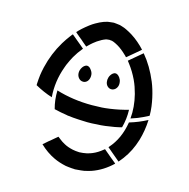

<svg xmlns="http://www.w3.org/2000/svg" viewBox="-137 -1133 1245 1266"><g transform="rotate(15 485.0 -500.0)"><path d="M482.5 -1000Q482.5 -1000 487.5 -1000Q489 -999.5 492.8 -999.2Q496.5 -999 497.5 -999Q521.5 -996.5 526.5 -995.5Q529.5 -995 535.2 -993Q541 -991 543 -990.5Q544.5 -990 547 -989.2Q549.5 -988.5 551.5 -987.8Q553.5 -987 555 -986.5L559.5 -985Q562 -984 566.8 -981.8Q571.5 -979.5 574 -978.5Q595 -968.5 616 -955.5Q643 -938.5 666 -918.5Q691 -897 707.5 -878.5Q709 -877 709.5 -875.5Q695.5 -863.5 667.5 -840Q639.5 -816.5 626.5 -805.5Q626 -805 624.5 -804Q623 -803 622 -802L620.5 -801L617.5 -804Q616.5 -805 615.5 -806.2Q614.5 -807.5 614 -808Q588.5 -832.5 574.5 -843Q573 -844 570.5 -845.8Q568 -847.5 566.5 -848.5Q564 -851 563 -851.5L562.5 -852Q544 -864.5 528 -872Q514 -879 503.5 -881.5Q502.5 -882 500.5 -882Q498.5 -882 497.5 -882Q485.5 -883.5 485 -883.5Q484.5 -883.5 472.5 -882Q471.5 -882 469.8 -882Q468 -882 467 -881.5Q466 -881 464.2 -880.5Q462.5 -880 461.5 -880Q437 -871.5 407.5 -851.5Q399.5 -846 384.5 -834Q383 -832.5 379.2 -829.2Q375.5 -826 373.5 -824.5Q356 -808 352.5 -804.5L349 -801Q347.5 -802 346.5 -803Q336.5 -811.5 321.5 -824Q320.5 -824.5 318.8 -826.2Q317 -828 316 -829Q313.5 -831 309.5 -834.5Q305.5 -838 305 -838.5L299 -843Q298 -844 296.5 -845.5Q295 -847 294 -847.5Q292.5 -849 288.2 -852Q284 -855 282.5 -856.5Q282 -857 282 -857Q282 -858 281.5 -858Q279.5 -860 278.5 -860.5Q276.5 -861.5 276 -862L275.5 -862.5L273 -865Q272.5 -865.5 271.5 -866.2Q270.5 -867 270 -867.5Q269 -868.5 265.5 -871.5Q262 -874.5 260.5 -876Q286 -905 329 -938Q330 -938.5 331.5 -940Q351.5 -955 367 -963.5Q395 -979.5 414.5 -986.5Q416.5 -987.5 420.5 -988.8Q424.5 -990 426.5 -990.5Q437.5 -994.5 443.5 -995.5Q450 -997 463.5 -998Q477 -999 482.5 -1000ZM99 -470.5V-480.5Q99.5 -485.5 100 -496Q100.5 -506.5 101 -511.5Q103.5 -539 104 -540.5Q107 -563 114.5 -596Q138 -695.5 189.5 -781Q209.5 -813.5 228 -837.5Q229.5 -839 232.2 -842.5Q235 -846 236 -848Q240 -853 242.5 -855.5L243.5 -856Q254.5 -846.5 276.8 -828Q299 -809.5 310 -800.5Q310 -800 310.5 -800Q311.5 -799.5 312.5 -798.5Q313 -798 314 -797.2Q315 -796.5 315.5 -796Q320 -791.5 322 -790Q323 -789.5 324.5 -788.2Q326 -787 326.5 -786.5Q330.5 -783.5 332 -782Q302 -745.5 282.5 -711Q269 -687 253 -650.5Q250 -643.5 245 -628.5Q208 -527 216 -419.5Q157 -438 99 -470.5ZM727 -856Q786 -786 826 -689.5Q844.5 -644.5 857 -588Q860.5 -571 862.5 -560Q867 -532.5 867 -531Q871 -499 871 -469Q870 -468 868 -467Q836.5 -450 800 -435Q797.5 -434 792.5 -432.2Q787.5 -430.5 785 -429.5Q767.5 -422.5 753.5 -418.5Q761 -497.5 739.5 -582Q734.5 -601.5 725.5 -628Q719 -647 708 -671Q683.5 -722.5 651 -765Q650 -766.5 647.8 -769.2Q645.5 -772 644.5 -773.5Q643.5 -775 641.2 -777.8Q639 -780.5 638 -782Q652.5 -794 682 -819Q711.5 -844 726 -856Q727 -856.5 727 -856ZM387.5 -680.5Q398 -681 409.5 -670.5Q414 -666 419 -658.5Q419 -658 419.2 -658Q419.5 -658 419.5 -657.5Q431.5 -641 430 -619Q428.5 -597.5 416.5 -584Q402 -568.5 381 -572.5Q372.5 -574 366 -579Q360 -583.5 355.5 -589.5Q345.5 -603.5 345.5 -621.5Q345.5 -641 356.5 -658Q364.5 -671.5 377.5 -678Q381.5 -680.5 387.5 -680.5ZM581.5 -680.5Q596.5 -681 611.5 -661Q616.5 -653 619.5 -646.5Q622.5 -639 623.5 -628Q625.5 -610 618 -595.8Q610.5 -581.5 597.5 -575.5Q590.5 -572.5 589.5 -572.5Q568 -568.5 553 -584.5Q543.5 -594.5 540.8 -610.2Q538 -626 543 -642Q545.5 -651 551 -659Q554 -664 556 -666Q562.5 -673.5 570 -677.5Q575 -680.5 581.5 -680.5ZM240.5 -472.5Q354.5 -437.5 484.5 -437.5Q508 -437.5 552 -439.5Q572 -440.5 607.5 -445.5Q671 -454.5 729.5 -471.5Q731.5 -407.5 715 -348Q673 -336.5 606 -328Q587 -326 577 -325Q576 -325 546.5 -323.5Q543.5 -323.5 532.8 -322.5Q522 -321.5 516 -321.5Q511 -321.5 500.5 -321.2Q490 -321 484.5 -321Q472.5 -321 451.5 -322.2Q430.5 -323.5 422.5 -323.5Q389.5 -325 349 -330Q347.5 -330 345.5 -330.5Q343.5 -331 342 -331.5Q300.5 -337.5 255 -348.5Q238.5 -407.5 240.5 -472ZM751 -123.5Q735 -137 662.5 -198Q664.5 -201 666 -202.5Q732 -276.5 750.5 -390.5Q813 -409 870.5 -439.5L871 -439Q868 -366.5 848 -298.5Q844 -284.5 834 -258.5Q806 -186 751 -123.5ZM488 0H482Q481.5 -0.5 481 -0.5Q467 -0.5 441 -3.5Q428 -4.5 422 -6Q375.5 -16 339.5 -33Q284 -59 237 -104.5Q239.5 -107 253.5 -118.5Q256 -120.5 261.5 -125.5Q267 -130.5 270 -133Q272 -134.5 275.8 -137.5Q279.5 -140.5 281.5 -142Q289 -148.5 303.8 -161Q318.5 -173.5 326 -179.5Q328.5 -177.5 333.8 -173.5Q339 -169.5 341.5 -167.5Q358.5 -153.5 379.5 -142.5Q404 -129 438 -121.5Q438.5 -121.5 439.2 -121.2Q440 -121 440.5 -121Q448.5 -119 459 -118Q476 -116 485 -116Q493.5 -116 510.5 -118Q521.5 -119.5 535 -122Q544.5 -124 556 -128Q589.5 -139 620.5 -161.5Q634.5 -171.5 640 -176.5Q640.5 -177 641.8 -178Q643 -179 644 -179.5Q674 -154.5 688.5 -142Q692 -139 699.5 -132.8Q707 -126.5 711 -123.5Q725.5 -111 731 -107Q733 -106 733 -104.5Q670.5 -44.5 595.5 -18.5Q575.5 -12 548 -6Q535.5 -3.5 488 0Z"/></g></svg>

Font: DSEG7 7SEGGCHAN
Style: Regular
Weight: 400
Designer: Keshikan(Twitter:@keshinomi_88pro)
Version: Version 0.3